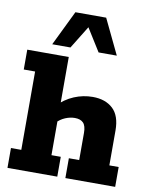

<svg xmlns="http://www.w3.org/2000/svg" viewBox="-89 -869 736 934"><g transform="rotate(10 279.5 -401.5)"><path d="M13 0V-98H64V-485H8V-583H213V-337L187 -335Q226 -375 270.5 -393.5Q315 -412 362 -412Q425 -412 462 -377.5Q499 -343 499 -270V-98H545V0H299V-98H350V-232Q350 -267 336 -281.5Q322 -296 294 -296Q271 -296 247 -286Q223 -276 203 -255L213 -290V-98H259V0ZM123 -630 207 -803H359L442 -630H352L282 -742L213 -630Z"/></g></svg>

Font: Rokkitt ExtraBold
Style: Regular
Weight: 800
Version: Version 3.103